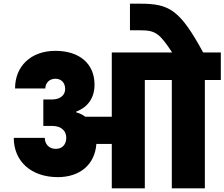

<svg xmlns="http://www.w3.org/2000/svg" viewBox="-20 -1026 1223 1046"><path d="M769 0V-590H916V0H1096V-590H1183V-740H1087C959 -974 903 -1006 741 -1006H688V-861H743C828 -861 849 -844 918 -740H589V-390H445C430 -401 414 -409 395 -414V-418C459 -442 495 -493 495 -565C495 -678 414 -749 282 -749C148 -749 62 -665 62 -544H227C227 -575 250 -597 282 -597C313 -597 335 -576 335 -541C335 -506 306 -484 263 -484H216V-340H263C318 -340 341 -310 341 -275C341 -240 320 -215 284 -215C245 -215 224 -243 224 -275H55C55 -147 150 -61 295 -61C416 -61 497 -130 505 -242H589V0Z"/></svg>

Font: SVN-Poppins ExtraBold
Style: Regular
Weight: 800
Designer: Ninad Kale (Devanagari), Jonny Pinhorn (Latin)
Foundry: Indian Type Foundry
Version: Version 3.002 2017; ttfautohint (v1.8.3)